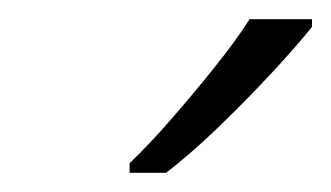

<svg xmlns="http://www.w3.org/2000/svg" viewBox="-20 -786 345 200"><path d="M115 -616Q135 -635 158.5 -662Q182 -689 204 -716.5Q226 -744 240 -766H305V-758Q289 -738 263 -710Q237 -682 208 -654Q179 -626 153 -606H115Z"/></svg>

Font: Noto Sans Light
Style: Italic
Weight: 300
Italic angle: -12°
Designer: Monotype Design Team
Foundry: Monotype Imaging Inc.
Version: Version 2.013; ttfautohint (v1.8.4.7-5d5b)